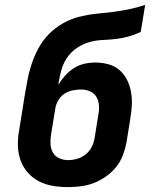

<svg xmlns="http://www.w3.org/2000/svg" viewBox="-20 -755 640 783"><path d="M257 8Q226 8 195.5 3Q165 -2 139 -15.5Q113 -29 93.5 -51Q74 -73 64 -101Q54 -129 53 -160Q52 -191 58 -223L80 -361Q86 -395 92 -428Q98 -461 109 -494Q120 -527 137 -558.5Q154 -590 179.5 -616Q205 -642 237 -660Q269 -678 302.5 -686.5Q336 -695 369.5 -698.5Q403 -702 437 -706Q471 -710 505 -717Q539 -724 572 -735L554 -625Q529 -613 503.5 -606Q478 -599 452 -596Q426 -593 400.5 -592Q375 -591 349 -584.5Q323 -578 299 -563Q275 -548 258.5 -526.5Q242 -505 233.5 -479.5Q225 -454 221 -429Q220 -424 219.5 -419Q219 -414 218 -409Q230 -429 246 -447Q262 -465 282 -477.5Q302 -490 324 -495Q346 -500 368 -500Q396 -500 422 -493Q448 -486 467.5 -469Q487 -452 498.5 -428.5Q510 -405 514.5 -378.5Q519 -352 517.5 -324.5Q516 -297 511 -269L496 -175Q491 -149 481.5 -123Q472 -97 454 -74.5Q436 -52 412.5 -35.5Q389 -19 363.5 -9Q338 1 311 4.5Q284 8 257 8ZM258 -102Q276 -102 295 -107.5Q314 -113 329.5 -125.5Q345 -138 354 -156Q363 -174 366 -193L381 -287Q385 -307 383.5 -326Q382 -345 373 -360Q364 -375 347 -382.5Q330 -390 311 -390Q294 -390 276.5 -386.5Q259 -383 244 -373.5Q229 -364 219 -348Q209 -332 206 -315L188 -205Q185 -186 186 -167Q187 -148 196 -132.5Q205 -117 222 -109.5Q239 -102 258 -102Z"/></svg>

Font: Iosevka HT Extrabold Extended
Style: Italic
Weight: 800
Width: 7
Italic angle: -9°
Monospace: yes
Designer: Belleve Invis
Foundry: Belleve Invis
Version: Version 32.3.0; ttfautohint (v1.8.4)